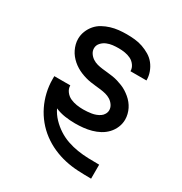

<svg xmlns="http://www.w3.org/2000/svg" viewBox="-173 -656 946 998"><g transform="rotate(30 300.0 -156.5)"><path d="M514 215Q474 215 435 213Q396 211 358 202.5Q320 194 284 178Q248 162 216.5 138.5Q185 115 160 84.5Q135 54 118 19Q101 -16 92 -54.5Q83 -93 83 -132V-151H179V-150Q179 -131 191.5 -114.5Q204 -98 222 -90Q240 -82 259.5 -79Q279 -76 299 -76Q311 -76 323.5 -77Q336 -78 348.5 -80Q361 -82 373 -86.5Q385 -91 395.5 -98Q406 -105 412.5 -116.5Q419 -128 419 -140Q419 -156 409.5 -170Q400 -184 386.5 -192.5Q373 -201 357.5 -205Q342 -209 326 -211Q310 -213 294.5 -214.5Q279 -216 263 -218.5Q247 -221 231.5 -225.5Q216 -230 201.5 -236Q187 -242 173 -250.5Q159 -259 147 -269.5Q135 -280 125 -292.5Q115 -305 108 -319.5Q101 -334 97 -349.5Q93 -365 93 -381Q93 -405 102 -427.5Q111 -450 126.5 -468Q142 -486 163 -497.5Q184 -509 207 -516Q230 -523 253.5 -525.5Q277 -528 301 -528Q325 -528 349.5 -525.5Q374 -523 397 -515Q420 -507 441 -494.5Q462 -482 477 -463Q492 -444 500.5 -420.5Q509 -397 509 -373V-371H413V-372Q413 -390 401.5 -406Q390 -422 373.5 -430Q357 -438 338.5 -441Q320 -444 301 -444Q283 -444 265.5 -442Q248 -440 231 -433Q214 -426 201.5 -412Q189 -398 189 -380Q189 -364 198 -350.5Q207 -337 220.5 -328Q234 -319 249.5 -315Q265 -311 281 -309Q297 -307 313 -305.5Q329 -304 345 -301.5Q361 -299 376 -294.5Q391 -290 406 -284Q421 -278 434.5 -269.5Q448 -261 460.5 -250.5Q473 -240 483 -227.5Q493 -215 500 -201Q507 -187 511 -171Q515 -155 515 -139Q515 -115 505.5 -92Q496 -69 479 -51Q462 -33 440.5 -21.5Q419 -10 395.5 -3.5Q372 3 347.5 5.5Q323 8 299 8Q268 8 237.5 3.5Q207 -1 179 -13Q193 16 215.5 39.5Q238 63 265 80.5Q292 98 322.5 108.5Q353 119 385 124Q417 129 449 130Q481 131 514 131H515V215Z"/></g></svg>

Font: Iosevka Fixed Medium Extended
Style: Regular
Weight: 500
Width: 7
Monospace: yes
Designer: Belleve Invis
Foundry: Belleve Invis
Version: Version 24.1.1; ttfautohint (v1.8.4)